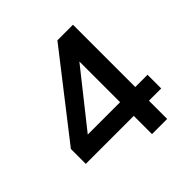

<svg xmlns="http://www.w3.org/2000/svg" viewBox="-176 -825 974 974"><g transform="rotate(-45 310.5 -338.0)"><path d="M483.9 -130.9V0H375V-130.9H30.8V-237.8L372.1 -675.8H483.9V-229H571.8V-130.9ZM375 -521 143.1 -229H375Z"/></g></svg>

Font: Clear Sans Medium
Style: Regular
Weight: 500
Foundry: Intel Corporation
Version: Version 1.00